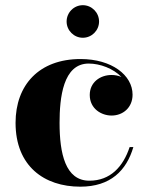

<svg xmlns="http://www.w3.org/2000/svg" viewBox="-20 -692 566 722"><path d="M230.5 -611C230.5 -577.5 258 -550 291.5 -550C325 -550 352.5 -577.5 352.5 -611C352.5 -645 325 -672.5 291.5 -672.5C258 -672.5 230.5 -645 230.5 -611ZM481.5 -139H467.5C443 -65 395 -12.5 316 -12.5C225.5 -12.5 204 -115.5 204 -230C204 -324 217 -453 313.5 -453C356 -453 406 -434.5 436.5 -402.5C425.5 -407.5 412.5 -410 399.5 -410C356.5 -410 317.5 -382.5 317.5 -335C317.5 -282.5 362 -257.5 399.5 -257.5C442.5 -257.5 478.5 -287.5 478.5 -336C478.5 -409.5 400 -470 283 -470C127 -470 38.5 -372.5 38.5 -230C38.5 -67.5 146 10 282 10C395.5 10 455.5 -50.5 481.5 -139Z"/></svg>

Font: Bodoni* 16pt
Style: Bold
Weight: 700
Version: Version 2.3